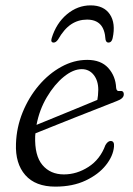

<svg xmlns="http://www.w3.org/2000/svg" viewBox="-20 -686 494 715"><path d="M404.5 -140Q401.5 -105 374.2 -70.8Q347 -36.5 299 -13.8Q251 9 186 9Q112 9 74.2 -34Q36.5 -77 39.5 -151Q41.5 -211.5 64.2 -267.5Q87 -323.5 124.2 -367.5Q161.5 -411.5 208.2 -437.2Q255 -463 305 -463Q356 -463 383.2 -432.8Q410.5 -402.5 412.5 -359Q413.5 -345.5 425.5 -347Q441 -349.5 441 -334.5Q441 -319 414.5 -309.5Q387 -298.5 346 -282.5Q305 -266.5 260.2 -248.8Q215.5 -231 176 -215.2Q136.5 -199.5 112 -189.5Q111.5 -184.5 111 -179Q108.5 -106.5 138 -71.5Q167.5 -36.5 218 -36.5Q266 -36.5 309.5 -64.5Q353 -92.5 372.5 -145.5Q381.5 -161 392 -161Q406.5 -161 404.5 -140ZM284.5 -428.5Q252.5 -428.5 217.5 -400Q182.5 -371.5 154.5 -324.2Q126.5 -277 116 -221Q143.5 -232 184 -248.8Q224.5 -265.5 267 -282.8Q309.5 -300 342.5 -314Q345.5 -328.5 346 -351.5Q346 -385.5 329 -407Q312 -428.5 284.5 -428.5ZM304 -613Q271.5 -613 245 -595.5Q218.5 -578 196 -538.5Q188 -527.5 180 -527.5Q167.5 -527.5 172.5 -544Q189.5 -599.5 229.2 -632.8Q269 -666 317.5 -666Q366.5 -666 389 -632.8Q411.5 -599.5 399.5 -544Q396 -527.5 383.5 -527.5Q375.5 -527.5 373 -538.5Q370.5 -577.5 353.2 -595.2Q336 -613 304 -613Z"/></svg>

Font: Fraunces 9pt S050 Light
Style: Italic
Weight: 300
Italic angle: -16°
Version: Version 1.000; ttfautohint (v1.8.3)